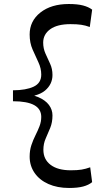

<svg xmlns="http://www.w3.org/2000/svg" viewBox="-20 -802 505 963"><path d="M326.4 140.8Q267.4 140.8 222.7 120.9Q178.1 101 153.4 65.2Q128.7 29.3 128.7 -16.5Q128.7 -47.6 137.3 -73.8Q146 -99.9 157.8 -123.3Q169.6 -146.6 178.3 -169.2Q186.9 -191.8 186.9 -215.6Q186.9 -255.2 151.7 -274.7Q116.4 -294.2 45.1 -294.2V-349.1Q110.9 -349.4 148.9 -367.4Q186.9 -385.3 186.9 -427.7Q186.9 -459.2 172.6 -489.6Q158.3 -519.9 143.5 -553.6Q128.7 -587.2 128.7 -628.9Q128.7 -696.7 182.8 -739.3Q236.9 -781.9 324.8 -781.9Q368.6 -781.9 396.3 -774.6Q424.1 -767.4 442.2 -753.6L430.3 -666.6Q408.4 -674.6 387.5 -677.7Q366.6 -680.9 333.4 -680.9Q267.3 -680.9 231.9 -655.4Q196.6 -629.8 196.6 -588.4Q196.6 -558.7 208.2 -533Q219.9 -507.2 231.5 -481.9Q243.2 -456.6 243.2 -425.9Q243.2 -379.2 205.8 -347.7Q168.3 -316.1 77.6 -312V-333.3Q135.2 -330.6 171.6 -315Q207.9 -299.4 225.6 -275.5Q243.2 -251.7 243.2 -223.2Q243.2 -188.2 232 -160.8Q220.9 -133.4 209.2 -107.4Q197.6 -81.5 197.6 -50.8Q197.6 -2.6 233.7 24.7Q269.8 52.1 334.7 52.1Q368.8 52.1 389 48.7Q409.3 45.4 432.4 37.1L442.1 111.6Q424.7 126 397.1 133.4Q369.5 140.8 326.4 140.8Z"/></svg>

Font: Savate ExtraLight
Style: Regular
Weight: 200
Designer: Max Esnée
Foundry: Plomb Type
Version: Version 2.000